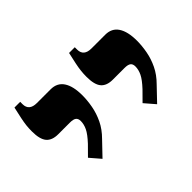

<svg xmlns="http://www.w3.org/2000/svg" viewBox="-81 -849 833 833"><g transform="rotate(-45 335.0 -433.0)"><path d="M497.3 -219.5 455.9 -267.5 498.5 -310.5Q526.9 -340.9 536.8 -361.6Q546.7 -382.3 546.7 -402.1Q546.7 -417.3 538 -424Q529.2 -430.8 508.5 -430.8H436.8Q399.4 -430.8 382 -451.4Q364.6 -471.9 364.6 -520.2Q364.6 -539.3 366.5 -555.9Q368.3 -572.5 372.7 -593.7Q377.1 -614.9 384.4 -647H419.5V-632.6Q419.5 -612.4 431.5 -602.2Q443.4 -592 467.3 -592H551.3Q591 -592 610.7 -562.1Q630.5 -532.2 630.5 -475.9Q630.5 -445.9 624.3 -411.8Q618.1 -377.6 602.2 -344.4Q586.2 -311.1 557 -282ZM162.2 -219.5 120.9 -267.5 163.5 -310.5Q191.9 -340.9 201.8 -361.6Q211.7 -382.3 211.7 -402.1Q211.7 -417.3 202.9 -424Q194.2 -430.8 173.5 -430.8H101.8Q64.4 -430.8 47 -451.4Q29.6 -471.9 29.6 -520.2Q29.6 -539.3 31.4 -555.9Q33.3 -572.5 37.7 -593.7Q42 -614.9 49.4 -647H84.5V-632.6Q84.5 -612.4 96.5 -602.2Q108.4 -592 132.3 -592H216.2Q256 -592 275.7 -562.1Q295.5 -532.2 295.5 -475.9Q295.5 -445.9 289.3 -411.8Q283.1 -377.6 267.2 -344.4Q251.2 -311.1 222 -282Z"/></g></svg>

Font: Noto Serif Hebrew
Style: Regular
Weight: 400
Designer: Monotype Design Team
Foundry: Monotype Imaging Inc.
Version: Version 2.003